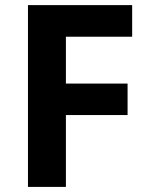

<svg xmlns="http://www.w3.org/2000/svg" viewBox="-20 -734 589 754"><path d="M238.8 0H89.8V-713.9H499V-589.8H238.8V-405.8H481V-282.2H238.8Z"/></svg>

Font: Droid Sans Thai
Style: Bold
Weight: 700
Designer: Steve Matteson
Foundry: Ascender Corporation
Version: Version 1.00